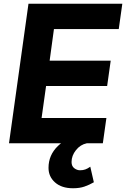

<svg xmlns="http://www.w3.org/2000/svg" viewBox="-20 -765 673 1025"><path d="M28 0 132 -745H633L614 -610H268L245 -441H571L552 -306H226L202 -135H548L529 0ZM370 240Q309 240 274 209Q239 178 239 131Q239 63 289 14.5Q339 -34 421 -45H450L443 0Q409 7 385.5 36.5Q362 66 362 100Q362 122 376.5 133Q391 144 407 144Q423 144 435.5 139.5Q448 135 462 125L481 208Q457 222 431 231Q405 240 370 240Z"/></svg>

Font: Plus Jakarta Sans ExtraBold
Style: Italic
Weight: 800
Italic angle: -8°
Designer: Gumpita Rahayu
Foundry: Tokotype
Version: Version 2.071; ttfautohint (v1.8.4.7-5d5b);gftools[0.9.29]